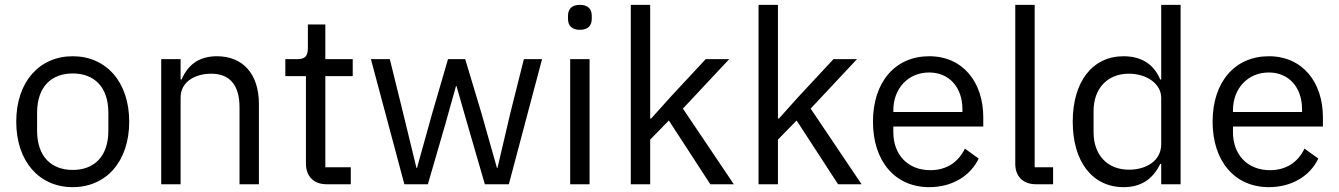

<svg xmlns="http://www.w3.org/2000/svg" viewBox="-20 -760 5524 792"><path d="M280 12C418 12 513 -94 513 -258C513 -422 418 -528 280 -528C142 -528 47 -422 47 -258C47 -94 142 12 280 12ZM280 -59C194 -59 133 -112 133 -221V-295C133 -404 194 -457 280 -457C366 -457 427 -404 427 -295V-221C427 -112 366 -59 280 -59Z M725 0V-358C725 -424 787 -456 851 -456C928 -456 968 -409 968 -317V0H1048V-331C1048 -456 981 -528 875 -528C798 -528 754 -490 729 -432H725V-516H645V0Z M1427 0V-70H1322V-446H1435V-516H1322V-659H1250V-563C1250 -528 1239 -516 1205 -516H1157V-446H1242V-85C1242 -35 1272 0 1327 0Z M1648 0H1745L1817 -248L1861 -405H1863L1908 -248L1980 0H2079L2216 -516H2141L2085 -293L2032 -67H2030L1966 -293L1899 -516H1828L1763 -293L1700 -67H1698L1643 -293L1588 -516H1510Z M2372 -637C2406 -637 2421 -655 2421 -682V-695C2421 -722 2406 -740 2372 -740C2338 -740 2323 -722 2323 -695V-682C2323 -655 2338 -637 2372 -637ZM2332 0H2412V-516H2332Z M2582 0H2662V-184L2739 -263L2910 0H3007L2797 -312L2988 -516H2891L2745 -359L2666 -271H2662V-740H2582Z M3109 0H3189V-184L3266 -263L3437 0H3534L3324 -312L3515 -516H3418L3272 -359L3193 -271H3189V-740H3109Z M3813 12C3910 12 3984 -36 4017 -106L3960 -147C3933 -90 3883 -58 3818 -58C3722 -58 3665 -125 3665 -214V-238H4036V-276C4036 -422 3951 -528 3813 -528C3673 -528 3581 -422 3581 -258C3581 -94 3673 12 3813 12ZM3813 -461C3895 -461 3950 -400 3950 -309V-298H3665V-305C3665 -395 3726 -461 3813 -461Z M4324 0V-70H4248V-740H4168V-83C4168 -35 4198 0 4253 0Z M4770 0H4850V-740H4770V-432H4766C4739 -497 4686 -528 4615 -528C4486 -528 4405 -423 4405 -258C4405 -93 4486 12 4615 12C4686 12 4735 -20 4766 -84H4770ZM4637 -60C4547 -60 4491 -122 4491 -214V-302C4491 -394 4547 -456 4637 -456C4710 -456 4770 -414 4770 -357V-165C4770 -98 4710 -60 4637 -60Z M5214 12C5311 12 5385 -36 5418 -106L5361 -147C5334 -90 5284 -58 5219 -58C5123 -58 5066 -125 5066 -214V-238H5437V-276C5437 -422 5352 -528 5214 -528C5074 -528 4982 -422 4982 -258C4982 -94 5074 12 5214 12ZM5214 -461C5296 -461 5351 -400 5351 -309V-298H5066V-305C5066 -395 5127 -461 5214 -461Z"/></svg>

Font: IBM Plex Arabic
Style: Regular
Weight: 400
Designer: Mike Abbink, Paul van der Laan, Pieter van Rosmalen, Wael Morcos, Khajak Apelian
Foundry: Bold Monday
Version: Version 1.0